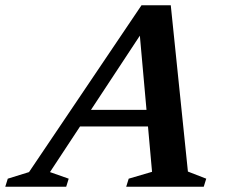

<svg xmlns="http://www.w3.org/2000/svg" viewBox="-87 -708 852 728"><path d="M181.5 -228.5 203 -291.5H532L510.5 -228.5ZM625.5 -57.5 695 -30.5 685.5 0H391.5L401 -30.5L489.5 -56.5L440 -609.5L468.5 -611L102.5 -55.5L173.5 -30.5L164 0H-67L-57.5 -30.5L23 -55.5L449.5 -688H560.5Z"/></svg>

Font: Newsreader SemiBold
Style: Italic
Weight: 600
Italic angle: -17°
Designer: Hugues Gentile
Foundry: Production Type
Version: Version 1.003